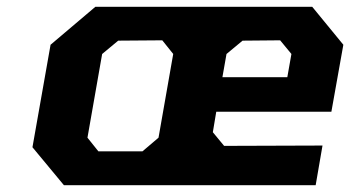

<svg xmlns="http://www.w3.org/2000/svg" viewBox="-20 -542 1025 562"><path d="M167 0 75 -111 128 -411 259 -522H894L985 -411L950 -215H613L603 -155L636 -115L924 -116L904 0ZM268 -99H397L444 -139L487 -384L455 -424L326 -423L279 -384L236 -139ZM631 -316H821L833 -384L800 -424L690 -423L643 -384Z"/></svg>

Font: Tomorrow SemiBold
Style: Italic
Weight: 600
Italic angle: -10°
Designer: Tony de Marco, Monica Rizzolli
Foundry: Just in Type
Version: Version 2.002